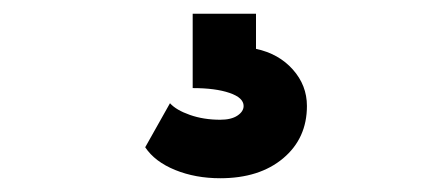

<svg xmlns="http://www.w3.org/2000/svg" viewBox="-20 -25 640 279"><path d="M300 234Q264 234 234.5 222Q205 210 191 189L227 125Q236 135 256 142Q276 149 300 149Q316 149 325 143Q334 137 334 129Q334 117 313.5 110Q293 103 260 103V-5H352V46Q385 53 405.5 76Q426 99 426 129Q426 176 391.5 205Q357 234 300 234Z"/></svg>

Font: Victor Mono SemiBold
Style: Regular
Weight: 600
Monospace: yes
Designer: Rune Bjørnerås
Version: Version 1.561;gftools[0.9.30]